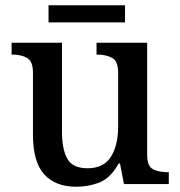

<svg xmlns="http://www.w3.org/2000/svg" viewBox="-20 -698 684 728"><path d="M269 10Q190 10 147.5 -37Q105 -84 105 -187V-422Q105 -466 82.5 -478.5Q60 -491 27 -491H24V-536H215V-198Q215 -133 235 -96.5Q255 -60 312 -60Q373 -60 400.5 -103.5Q428 -147 428 -219V-421Q428 -467 404.5 -479Q381 -491 349 -491H346V-536H538V-111Q538 -67 561 -56Q584 -45 616 -45H620V0H450L435 -78H430Q399 -23 358 -6.5Q317 10 269 10ZM164 -613V-678H454V-613Z"/></svg>

Font: Noto Serif Tamil Medium
Style: Regular
Weight: 500
Designer: Indian Type Foundry, Tom Grace, and the Monotype Design Team
Foundry: Monotype Imaging Inc.
Version: Version 2.004; ttfautohint (v1.8.4.7-5d5b)